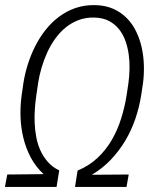

<svg xmlns="http://www.w3.org/2000/svg" viewBox="-20 -741 627 761"><path d="M287.6 -64.9Q333.5 -84 366.9 -115.5Q400.4 -147 423.3 -186.8Q446.3 -226.6 460.4 -272Q474.6 -317.4 481.9 -363.8L489.3 -413.6Q492.7 -439 493.4 -467.8Q494.1 -496.6 490.2 -524.9Q486.3 -553.2 477.1 -579.1Q467.8 -605 451.7 -625.2Q435.5 -645.5 411.9 -658Q388.2 -670.4 355 -671.4Q320.8 -672.4 292 -661.6Q263.2 -650.9 240 -631.8Q216.8 -612.8 198.5 -587.2Q180.2 -561.5 167 -532.5Q153.8 -503.4 144.8 -472.7Q135.7 -441.9 131.3 -413.1L124 -363.3Q120.1 -337.9 118.2 -309.6Q116.2 -281.2 117.4 -252.7Q118.7 -224.1 124 -196.3Q129.4 -168.5 140.6 -143.8Q151.9 -119.1 169.9 -98.9Q188 -78.6 214.8 -65.4L204.1 0H-0.5L8.8 -49.3L152.8 -50.8Q121.1 -80.1 101.6 -117.4Q82 -154.8 72.3 -195.8Q62.5 -236.8 61.3 -279.8Q60.1 -322.8 65.9 -363.8L72.8 -412.1Q78.6 -448.7 90.3 -486.1Q102.1 -523.4 119.6 -558.1Q137.2 -592.8 160.9 -622.8Q184.6 -652.8 214.4 -675Q244.1 -697.3 280 -709.5Q315.9 -721.7 357.9 -720.7Q398.4 -719.7 429.4 -705.8Q460.4 -691.9 482.9 -668.9Q505.4 -646 520 -615.5Q534.7 -585 542 -551Q549.3 -517.1 550.3 -481.4Q551.3 -445.8 546.9 -412.1L539.6 -363.8Q532.2 -316.4 516.6 -270.5Q501 -224.6 476.6 -183.6Q452.1 -142.6 419.2 -107.9Q386.2 -73.2 343.8 -48.3L490.2 -49.3L481.4 0H277.3Z"/></svg>

Font: Roboto Mono Light
Style: Italic
Weight: 300
Designer: Google
Version: Version 2.000985; 2015; ttfautohint (v1.3)